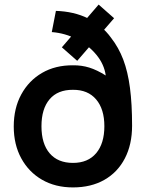

<svg xmlns="http://www.w3.org/2000/svg" viewBox="-20 -803 636 838"><path d="M298.5 15Q221.5 15 163.5 -18.5Q105.5 -52 72.8 -112Q40 -172 40 -251Q40 -330.5 72.8 -390.8Q105.5 -451 163.5 -484.8Q221.5 -518.5 298.5 -518Q336 -518.5 369.8 -508Q403.5 -497.5 441.5 -473.5Q435 -522 401 -563.5Q367 -605 315.8 -631.8Q264.5 -658.5 206 -663L224 -755.5Q302.5 -753 363.5 -723.2Q424.5 -693.5 464.5 -638.5Q498 -595.5 518 -542.8Q538 -490 547.2 -419.8Q556.5 -349.5 556.5 -254.5Q556.5 -172.5 525 -111.8Q493.5 -51 435.5 -18Q377.5 15 298.5 15ZM298.5 -92Q364 -92 399.8 -134.5Q435.5 -177 435.5 -252Q435.5 -327 399.5 -369.2Q363.5 -411.5 298.5 -411Q232 -411.5 196.5 -369.8Q161 -328 161 -252Q161 -175.5 196.8 -133.8Q232.5 -92 298.5 -92ZM317 -537.5 250 -596.5 410.5 -783 478 -723.5Z"/></svg>

Font: Manrope ExtraLight
Style: Bold
Weight: 700
Version: Version 4.504